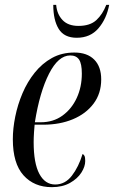

<svg xmlns="http://www.w3.org/2000/svg" viewBox="-20 -763 471 793"><path d="M194 10Q121 10 77 -39Q33 -88 33 -188Q33 -232 43 -281.5Q53 -331 73 -378Q93 -425 123.5 -463Q154 -501 194.5 -523.5Q235 -546 287 -546Q340 -546 369 -517Q398 -488 398 -435Q398 -377 366.5 -335Q335 -293 281 -270.5Q227 -248 159 -248H123Q122 -241 120.5 -217Q119 -193 119 -176Q119 -89 142.5 -45Q166 -1 208 -1Q249 -1 277 -37.5Q305 -74 321 -127Q326 -125 329 -119Q332 -113 332 -98Q332 -75 316 -50Q300 -25 269 -7.5Q238 10 194 10ZM148 -258Q200 -258 238 -285.5Q276 -313 297 -358.5Q318 -404 318 -459Q318 -500 306.5 -517Q295 -534 270 -534Q221 -534 182.5 -458.5Q144 -383 124 -258ZM297 -607Q245 -607 222.5 -643.5Q200 -680 200 -743H212Q215 -705 238 -680.5Q261 -656 304 -656Q352 -656 378 -680Q404 -704 419 -743H431Q420 -685 386.5 -646Q353 -607 297 -607Z"/></svg>

Font: Noto Serif Display ExtraCondensed
Style: Italic
Weight: 400
Width: 2
Italic angle: -12°
Designer: Monotype Design Team
Foundry: Monotype Imaging Inc.
Version: Version 2.009